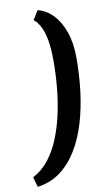

<svg xmlns="http://www.w3.org/2000/svg" viewBox="-160 -743 505 938"><g transform="rotate(-10 93.0 -274.0)"><path d="M97.5 -699Q139.2 -689 172 -655.3Q204.8 -621.6 224.4 -566.3Q244.1 -511.1 244.1 -436.3Q244.1 -352.6 234.2 -271.5Q224.3 -190.5 202.6 -117.8Q180.9 -45.2 146 12.2Q111.1 69.6 62.5 105.9Q13.9 142.3 -51.5 151L-65.4 101.1Q-21.1 78.5 11.9 37.1Q44.9 -4.3 67.6 -59.2Q90.2 -114 104.4 -177.6Q118.5 -241.2 124.8 -308.3Q131.2 -375.4 131.2 -441.1Q131.2 -501.9 123.8 -543.7Q116.5 -585.5 102.7 -612.5Q88.9 -639.5 70 -654.5Z"/></g></svg>

Font: Faustina Light
Style: Italic
Weight: 300
Italic angle: -8°
Designer: Alfonso Garcia
Foundry: http://www.omnibus-type.com
Version: Version 1.200